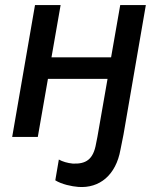

<svg xmlns="http://www.w3.org/2000/svg" viewBox="-20 -540 623 757"><path d="M454 -520 418 -314H183L219 -520H118L28 0H129L169 -229H404L364 0L359 25C348 90 318 107 267 105C246 103 226 97 212 89L198 171C224 187 263 195 289 197C372 203 437 151 455 50L467 -10L555 -520Z"/></svg>

Font: Fixel Text 20240404 Medium
Style: Italic
Weight: 500
Width: 4
Italic angle: -10°
Designer: AlfaBravo + MacPaw
Foundry: Kyrylo Tkachov, Marchela Mozhyna, Serhii Makarenko, Maria Weinstein, Zakhar Kryvoshyya
Version: Version 1.211;Glyphs 3.2 (3225)